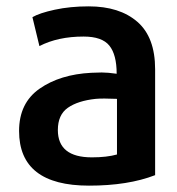

<svg xmlns="http://www.w3.org/2000/svg" viewBox="-20 -571 558 604"><path d="M468 -353V-20Q383 13 260 13Q40 13 40 -159Q40 -247 104.5 -292Q169 -337 267 -342Q271 -342 282.5 -342.5Q294 -343 300 -343Q319 -343 347 -339Q347 -399 324 -427.5Q301 -456 243 -456Q162 -456 104 -426L82 -517Q104 -530 152.5 -540.5Q201 -551 259 -551Q356 -551 412 -502.5Q468 -454 468 -353ZM348 -85V-260Q303 -262 281 -260Q225 -254 193.5 -232Q162 -210 162 -162Q162 -76 269 -76Q316 -76 348 -85Z"/></svg>

Font: Repo
Style: DemiBold
Weight: 600
Designer: Stefan Peev
Foundry: Context Ltd
Version: Version 001.000